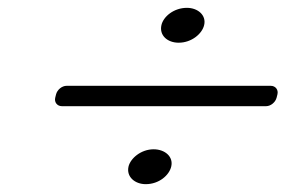

<svg xmlns="http://www.w3.org/2000/svg" viewBox="-20 -591 729 490"><path d="M686 -342 688 -350C691 -362 683 -372 671 -372H150C138 -372 126 -362 123 -350L121 -342C118 -330 126 -320 138 -320H659C671 -320 683 -330 686 -342ZM436 -482C469 -482 496 -505 501 -527C507 -552 485 -571 457 -571C424 -571 397 -549 392 -527C386 -501 407 -482 436 -482ZM352 -121C386 -121 412 -144 417 -166C423 -191 401 -210 372 -210C340 -210 313 -187 308 -166C302 -140 324 -121 352 -121Z"/></svg>

Font: DIN Rundschrift
Style: BreitKursiv
Weight: 400
Width: 7
Version: Version 1.027